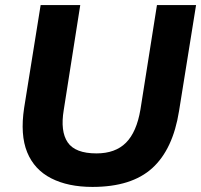

<svg xmlns="http://www.w3.org/2000/svg" viewBox="-20 -725 792 756"><path d="M344 11Q248 11 181.5 -23Q115 -57 87 -125.5Q59 -194 75 -300L140 -705H296L231 -292Q217 -208 246.5 -164.5Q276 -121 360 -121Q434 -121 476 -163Q518 -205 533 -294L598 -705H752L685 -288Q661 -137 579.5 -63Q498 11 344 11Z"/></svg>

Font: Winston
Style: Bold Italic
Weight: 700
Italic angle: -9°
Designer: Original fonts by Vernon Adams / Changes by Cristiano Sobral
Foundry: Original fonts by Vernon Adams / Changes by Cristiano Sobral
Version: Version 2.503;July 17, 2020;FontCreator 13.0.0.2655 64-bit